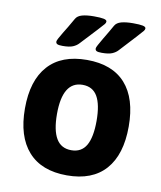

<svg xmlns="http://www.w3.org/2000/svg" viewBox="-75 -698 645 767"><g transform="rotate(10 247.0 -314.5)"><path d="M36.6 0ZM36.6 -227.5Q36.6 -340.8 90.6 -400.9Q144.5 -460.9 247.6 -460.9Q350.6 -460.9 404.1 -401.1Q457.5 -341.3 457.5 -227.5Q457.5 -113.8 404.1 -53.2Q350.6 7.3 247.6 7.3Q144.5 7.3 90.6 -53.2Q36.6 -113.8 36.6 -227.5ZM327.1 -227.5Q327.1 -293.5 307.9 -326.7Q288.6 -359.9 247.6 -359.9Q166.5 -359.9 166.5 -227.5Q166.5 -161.6 186.3 -128.2Q206.1 -94.7 247.6 -94.7Q288.6 -94.7 307.9 -127.9Q327.1 -161.1 327.1 -227.5ZM113.8 -512.2Q113.8 -515.6 119.1 -525.6Q124.5 -535.6 133.3 -550.3Q147.9 -573.2 170.9 -613.8Q178.2 -627 197 -632.1Q215.8 -637.2 244.6 -637.2Q272 -637.2 284.4 -634.5Q296.9 -631.8 296.9 -625Q296.9 -620.1 292.7 -614.7Q288.6 -609.4 268.1 -587.4Q250.5 -569.3 206.1 -521Q197.3 -511.2 182.9 -505.1Q168.5 -499 141.1 -499Q125.5 -499 119.6 -502Q113.8 -504.9 113.8 -512.2ZM273.4 -512.2Q273.4 -516.1 279.5 -527.3Q285.6 -538.6 295.4 -555.2Q316.9 -590.8 329.6 -613.8Q336.9 -627 355.7 -632.1Q374.5 -637.2 403.3 -637.2Q430.7 -637.2 442.9 -634.5Q455.1 -631.8 455.1 -625Q455.1 -620.1 450.7 -614.5Q446.3 -608.9 424.3 -585L365.2 -521Q356.4 -511.2 342 -505.1Q327.6 -499 300.3 -499Q284.7 -499 279.1 -502Q273.4 -504.9 273.4 -512.2Z"/></g></svg>

Font: Jaldi
Style: Bold
Weight: 400
Designer: Pablo Cosgaya and Nicolas Silva
Foundry: Omnibus-Type
Version: Version 1.007